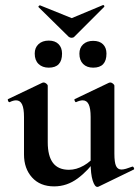

<svg xmlns="http://www.w3.org/2000/svg" viewBox="-20 -718 546 752"><path d="M192 12Q137 12 105.5 -23Q74 -58 74 -113V-260Q74 -293 66.5 -309Q59 -325 43 -325Q32 -325 18 -318Q14 -317 11.5 -323Q9 -329 12 -330L146 -394Q149 -395 151 -395Q156 -395 161.5 -390.5Q167 -386 167 -382V-161Q167 -107 187.5 -80Q208 -53 250 -53Q279 -53 308 -69.5Q337 -86 354 -111L360 -99Q326 -50 284 -19Q242 12 192 12ZM428 -382V-116Q428 -82 434.5 -68Q441 -54 456 -54Q463 -54 473.5 -57Q484 -60 497 -65Q501 -67 504 -61.5Q507 -56 504 -54L366 13Q364 14 361 14Q351 14 343 -11Q335 -36 335 -82V-260Q335 -293 327.5 -309Q320 -325 304 -325Q293 -325 278 -318Q275 -317 272.5 -323Q270 -329 273 -330L407 -394Q409 -395 412 -395Q417 -395 422.5 -390.5Q428 -386 428 -382ZM249 -574 131 -690Q129 -692 132.5 -695Q136 -698 137 -697L261 -647L383 -698Q385 -699 387.5 -696.5Q390 -694 388 -691L271 -574Q267 -570 260.5 -570Q254 -570 249 -574ZM171 -453Q146 -453 131 -467.5Q116 -482 116 -508.1Q116 -531.5 131 -545.2Q146 -559 171 -559Q195.6 -559 209.3 -545.2Q223 -531.4 223 -508Q223 -453 171 -453ZM345 -453Q320 -453 305.5 -467.5Q291 -482 291 -507.8Q291 -530.9 305.7 -544.4Q320.5 -558 344.6 -558Q370 -558 383.5 -544.5Q397 -531 397 -508Q397 -453 345 -453Z"/></svg>

Font: Cormorant Light
Style: Regular
Weight: 300
Designer: Christian Thalmann (Catharsis Fonts)
Foundry: Catharsis Fonts
Version: Version 4.000